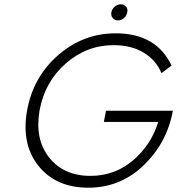

<svg xmlns="http://www.w3.org/2000/svg" viewBox="-20 -864 824 893"><path d="M463 -297 473 -349H784Q757 -200 648.5 -95.5Q540 9 391 9Q240 9 159 -92.5Q78 -194 106 -350Q134 -506 250.5 -607.5Q367 -709 518 -709Q707 -709 778 -559L731 -524Q706 -584 648.5 -619Q591 -654 508 -654Q383 -654 285.5 -568.5Q188 -483 164 -350Q141 -217 208.5 -131.5Q276 -46 401 -46Q514 -46 598.5 -118Q683 -190 716 -297ZM504.5 -780Q495 -791 498 -807Q501 -823 514 -833.5Q527 -844 542 -844Q557 -844 566 -833.5Q575 -823 572 -807Q569 -791 556.5 -780Q544 -769 529 -769Q514 -769 504.5 -780Z"/></svg>

Font: Renner* Light
Style: Light Italic
Weight: 300
Italic angle: -10°
Version: Version 003.000 ; ttfautohint (v0.97) -l 8 -r 50 -G 200 -x 1